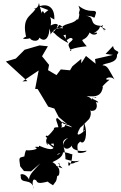

<svg xmlns="http://www.w3.org/2000/svg" viewBox="-20 -1182 828 1311"><path d="M374 -375C344 -377 388 -326 378 -291C430 -350 386 -298 405 -351C502 -300 480 -309 424 -329C427 -293 343 -331 348 -299C297 -231 282 -251 317 -244C283 -281 272 -215 365 -248C268 -271 298 -190 306 -191C296 -227 322 -175 401 -141C339 -201 303 -199 346 -202C353 -167 346 -144 247 -187C226 -124 280 -192 216 -178C267 -161 164 -151 158 -157C146 -136 140 -65 147 -114C109 -104 108 -112 118 -46L144 -14L192 -12L256 -67C220 -27 175 11 179 46C155 -6 108 5 122 18C116 84 197 25 211 109C198 80 198 23 229 52C236 76 267 67 320 55C335 60 268 40 342 83C367 46 362 67 371 19C394 24 387 -52 370 -36C420 -64 341 -96 407 -33C322 -56 306 -110 284 -116C363 -28 387 -47 338 -75C369 -90 414 -110 410 -150C385 -135 377 -121 370 -127C422 -162 465 -123 474 -130C470 -39 436 -33 449 -77C468 -43 519 -92 500 -78C505 -95 477 -57 523 -85C481 -75 458 -87 427 -95C427 -189 380 -217 445 -240C375 -194 434 -126 478 -198C469 -181 489 -129 503 -199C444 -206 466 -138 571 -153C572 -140 497 -127 512 -151C501 -208 519 -201 527 -216C559 -183 584 -269 554 -343C542 -235 552 -309 559 -291C534 -268 484 -234 527 -309C508 -299 509 -285 589 -370C614 -412 586 -440 603 -425C667 -421 635 -516 616 -493C679 -466 646 -497 604 -509C651 -535 639 -505 623 -520C565 -473 645 -499 570 -527C644 -515 675 -535 683 -590C680 -584 664 -584 728 -638C673 -632 729 -675 762 -639C723 -704 717 -736 680 -736C689 -754 783 -745 779 -808C807 -843 759 -821 752 -868L701 -814L751 -807L629 -779L633 -747L567 -800L535 -750V-780L474 -729L458 -702L395 -708L344 -640L431 -655L385 -658L308 -703L315 -739L267 -798L307 -866L250 -872L130 -837L148 -842L88 -782L20 -762L115 -675L167 -628L133 -626L244 -701L220 -575L237 -574L281 -501L309 -454L351 -441L381 -383L447 -327L413 -338ZM518 -1090C529 -1098 511 -1023 508 -1054C486 -1018 425 -1024 405 -998C342 -970 373 -1034 359 -980C334 -939 307 -1004 376 -931C359 -955 366 -930 446 -888C414 -953 401 -937 429 -945C427 -866 450 -947 477 -915C465 -886 424 -895 468 -833C440 -837 472 -856 572 -866C511 -940 557 -882 592 -960C631 -921 670 -975 618 -954C702 -1003 623 -1018 701 -983C694 -960 651 -1036 698 -962C660 -1024 689 -1011 683 -1005C573 -1005 641 -1067 566 -1074C638 -1076 617 -1033 636 -1095C629 -1125 591 -1084 516 -1143L525 -1116ZM281 -1090C276 -1113 267 -1110 255 -1078C268 -1104 259 -1102 246 -1162C237 -1102 186 -1132 222 -1119C187 -1068 126 -1061 160 -924C221 -941 145 -939 138 -917C175 -911 221 -933 190 -929C167 -913 239 -883 249 -925C295 -882 320 -945 316 -987C345 -915 289 -932 369 -992C344 -988 372 -982 383 -1012C428 -1002 407 -938 420 -964C461 -942 440 -973 407 -989C335 -997 361 -951 372 -1007C381 -1002 376 -1035 326 -1008C339 -1076 294 -1076 351 -1049C355 -1130 308 -1162 246 -1138L310 -1113Z"/></svg>

Font: Hussar Lance
Style: Regular
Weight: 700
Foundry: Cannot Into Space Fonts, PlusOne Fonts
Version: Version 2.27